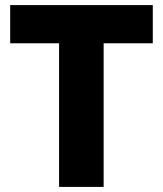

<svg xmlns="http://www.w3.org/2000/svg" viewBox="-20 -734 640 754"><path d="M212 0V-564H20V-714H580V-564H387V0Z"/></svg>

Font: Noto Sans Mono Black
Style: Regular
Weight: 900
Designer: Monotype Design Team
Foundry: Monotype Imaging Inc.
Version: Version 2.014